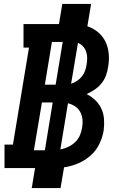

<svg xmlns="http://www.w3.org/2000/svg" viewBox="-20 -858 640 980"><path d="M142 102 159 0H3V-120H46L128 -615H100V-735H281L298 -838H445L426 -724Q456 -714 480.5 -693.5Q505 -673 518.5 -645Q532 -617 535 -583.5Q538 -550 532 -517Q529 -495 521 -473Q513 -451 498 -432.5Q483 -414 463 -400.5Q443 -387 422 -378Q446 -366 466 -347Q486 -328 497.5 -303Q509 -278 511 -249Q513 -220 509 -191Q503 -156 486.5 -122Q470 -88 441 -63Q412 -38 377.5 -23.5Q343 -9 307 -4L289 102ZM209 -426H264L300 -644H245ZM344 -431Q359 -436 373.5 -445.5Q388 -455 398.5 -468.5Q409 -482 414.5 -497.5Q420 -513 422 -529Q425 -545 425 -562Q425 -579 419.5 -594.5Q414 -610 403.5 -621.5Q393 -633 378 -639L343 -431ZM209 -91 249 -335H194L153 -91ZM288 -95Q308 -99 327.5 -108Q347 -117 363 -132Q379 -147 387.5 -166.5Q396 -186 399 -206Q403 -227 401 -248Q399 -269 389.5 -286.5Q380 -304 363.5 -315Q347 -326 327 -331Z"/></svg>

Font: Iosevka Curly Slab HvExObl
Style: Regular
Weight: 900
Width: 7
Italic angle: -9°
Monospace: yes
Designer: Belleve Invis
Foundry: Belleve Invis
Version: Version 11.1.0; ttfautohint (v1.8.3)